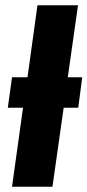

<svg xmlns="http://www.w3.org/2000/svg" viewBox="-20 -713 334 733"><path d="M293.9 -418 278.8 -301.8H223.1L180.2 0H25.9L67.9 -301.8H9.8L25.9 -418H85L123 -692.9H277.8L238.8 -418Z"/></svg>

Font: Fira Sans Compressed
Style: Bold Italic
Weight: 700
Width: 3
Italic angle: -8°
Designer: Carrois Corporate & Edenspiekermann AG
Foundry: Carrois Corporate GbR & Edenspiekermann AG
Version: Version 4.203;PS 004.203;hotconv 1.0.88;makeotf.lib2.5.64775